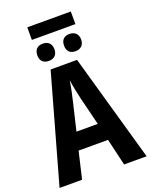

<svg xmlns="http://www.w3.org/2000/svg" viewBox="-182 -1108 943 1202"><g transform="rotate(-20 290.0 -507.0)"><path d="M444 -1014H154V-930H444ZM210 -885C175 -885 153 -866 153 -827C153 -789 175 -770 210 -770C243 -770 267 -789 267 -827C267 -866 243 -885 210 -885ZM387 -885C353 -885 331 -866 331 -827C331 -789 353 -770 387 -770C420 -770 445 -789 445 -827C445 -866 420 -885 387 -885ZM430 0H580L377 -716H201L0 0H150L192 -179H388ZM362 -295H220L264 -481C274 -522 284 -568 290 -611C297 -569 306 -522 316 -481Z"/></g></svg>

Font: Noto Sans Display SemiCondensed
Style: Bold
Weight: 700
Width: 4
Designer: Monotype Design Team
Foundry: Monotype Imaging Inc.
Version: Version 1.900